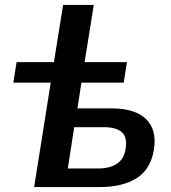

<svg xmlns="http://www.w3.org/2000/svg" viewBox="-20 -756 691 776"><path d="M118 0 185 -422H34L47 -505H198L235 -736H359L322 -505H493L480 -422H309L293 -318H431Q526 -318 570.5 -274.5Q615 -231 602 -151Q589 -72 532.5 -36Q476 0 383 0ZM254 -75H375Q424 -75 453 -94.5Q482 -114 488 -156Q495 -202 472 -222Q449 -242 401 -242H280Z"/></svg>

Font: Mulish
Style: Bold Italic
Weight: 700
Italic angle: -9°
Designer: Vernon Adams
Foundry: Vernon Adams
Version: Version 3.603; ttfautohint (v1.8.3)